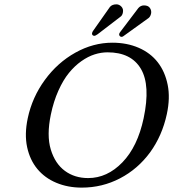

<svg xmlns="http://www.w3.org/2000/svg" viewBox="-20 -855 798 885"><path d="M676.3 -792Q673.3 -778.8 665 -772L548.3 -688Q544.9 -685.1 539.6 -685.1Q535.6 -685.1 532 -689Q528.3 -692.9 529.3 -698.2Q529.8 -702.1 535.2 -709L617.7 -817.9Q628.4 -830.1 643.6 -830.1Q663.1 -830.1 671.1 -818.1Q679.2 -806.2 676.3 -792ZM546.4 -796.9Q543.9 -783.7 535.2 -777.8L430.2 -697.3Q419.9 -689.9 414.6 -689.9Q409.2 -689.9 406.2 -693.6Q403.3 -697.3 404.3 -702.1Q405.8 -708.5 409.2 -712.9L486.8 -823.2Q497.1 -835 516.6 -835Q529.8 -835 539.8 -824.2Q549.8 -813.5 546.4 -796.9ZM475.6 -613.8Q445.8 -613.8 415.8 -604.2Q385.7 -594.7 355 -573Q324.2 -551.3 297.9 -519Q271.5 -486.8 249.3 -437.5Q227.1 -388.2 214.4 -327.1Q194.3 -231 214.1 -165.8Q233.9 -100.6 279.1 -67.4Q324.2 -34.2 386.2 -34.2Q474.1 -34.2 544.2 -106.7Q614.3 -179.2 642.1 -310.1Q674.3 -461.9 629.4 -537.8Q584.5 -613.8 475.6 -613.8ZM749 -329.1Q727.5 -229.5 671.9 -152.8Q615.2 -75.7 533.2 -33Q451.2 9.8 356.9 9.8Q292.5 9.8 239.5 -12.5Q186.5 -34.7 152.1 -76.2Q117.7 -117.7 105 -177Q92.3 -236.3 107.9 -310.1Q128.4 -406.7 186.8 -486.6Q245.1 -566.4 327.4 -612.3Q409.7 -658.2 498 -658.2Q564.9 -658.2 619.1 -634.8Q673.3 -611.3 707 -568.1Q740.7 -524.9 752.9 -463.9Q765.1 -403.8 749 -329.1Z"/></svg>

Font: Linux Biolinum G
Style: Italic
Weight: 400
Italic angle: -12°
Designer: Philipp H. Poll
Foundry: Philipp H. Poll
Version: Version 0.5.1